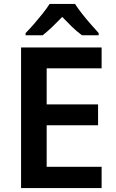

<svg xmlns="http://www.w3.org/2000/svg" viewBox="-20 -955 589 975"><path d="M496 0H87V-714H496V-608H217V-425H478V-319H217V-108H496ZM361 -935Q375 -913 396.5 -885.5Q418 -858 441 -832Q464 -806 481 -787V-776H396Q369 -796 344.5 -820Q320 -844 296 -869Q272 -844 247.5 -820.5Q223 -797 197 -776H110V-787Q129 -806 152 -832.5Q175 -859 196.5 -886Q218 -913 232 -935Z"/></svg>

Font: Noto Sans Hebrew Thin SemiBold
Style: Regular
Weight: 600
Version: Version 3.001